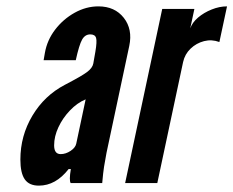

<svg xmlns="http://www.w3.org/2000/svg" viewBox="-20 -575 733 603"><path d="M102 8Q155 8 195.5 -44H202.5Q196.5 -8.5 202 0H301Q304 -34 306.8 -51.5Q309.5 -69 314.5 -95L386 -431Q397 -483 368.8 -519Q340.5 -555 289 -555Q250.5 -555 214.5 -535Q178.5 -515 153.2 -482Q128 -449 121 -409L117 -386H218Q228.5 -434 237.8 -450.5Q247 -467 263.5 -467Q278.5 -467 281.8 -455.8Q285 -444.5 279.5 -412.5L273 -375.5Q270.5 -361.5 253 -348.5Q235.5 -335.5 183.5 -308.5Q119.5 -275 81.8 -211.8Q44 -148.5 44 -74Q44 -31.5 57.8 -11.8Q71.5 8 102 8ZM170.5 -91Q150 -91 150 -118.5Q150 -146.5 163.5 -175.5Q177 -204.5 199.8 -228.2Q222.5 -252 249 -263L219.5 -124Q217 -111.5 201.8 -101.2Q186.5 -91 170.5 -91Z M373 0H474L555 -380Q560.5 -405 578.5 -422.2Q596.5 -439.5 620.8 -445.8Q645 -452 669 -443L693 -555Q669 -555 644.8 -545.2Q620.5 -535.5 602.2 -520Q584 -504.5 577.5 -486L590.5 -547H489.5Z"/></svg>

Font: League Gothic
Style: Italic
Weight: 400
Designer: The League of Moveable Type
Version: Version 1.600; ttfautohint (v1.8.3)